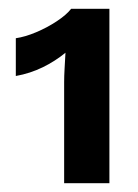

<svg xmlns="http://www.w3.org/2000/svg" viewBox="-20 -750 315 437"><path d="M142 -730H229V-333H126V-563Q126 -577 127 -594Q128 -611 129 -630Q106 -611 77.5 -597Q49 -583 16 -577V-663Q37 -666 62 -676.5Q87 -687 109 -701.5Q131 -716 142 -730Z"/></svg>

Font: Kantumruy Pro SemiBold
Style: Regular
Weight: 600
Version: Version 1.002